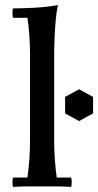

<svg xmlns="http://www.w3.org/2000/svg" viewBox="-20 -733 386 755"><path d="M260 -35Q264 -17 260 2Q229 0 202 0Q175 0 146 0Q117 0 89.5 0Q62 0 31 2Q27 -17 31 -35H88Q93 -73 95.5 -108Q98 -143 98 -180V-520Q98 -592 88 -663H31Q27 -682 31 -700Q66 -700 114 -702.5Q162 -705 208 -713Q202 -688 199 -652.5Q196 -617 194.5 -581Q193 -545 193 -520V-180Q193 -143 195.5 -108Q198 -73 203 -35ZM291 -382 346 -352V-287L291 -257L236 -287V-352Z"/></svg>

Font: Poltawski Nowy
Style: Regular
Weight: 400
Designer: Adam Pótawski, Mateusz Machalski, Borys Kosmynka, Ania Wieluska
Foundry: Capitalics.wtf
Version: Version 1.001;gftools[0.9.25]